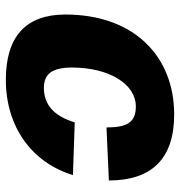

<svg xmlns="http://www.w3.org/2000/svg" viewBox="-0 -590 602 641"><g transform="rotate(90 300.5 -269.0)"><path d="M246 12C402 12 522 -74 564 -212L388 -218C367 -147 327 -115 273 -115C226 -115 205 -143 205 -209C205 -331 259 -422 335 -422C387 -422 405 -394 405 -324L582 -332C582 -474 510 -550 362 -550C165 -550 28 -413 28 -187C28 -55 101 12 246 12Z"/></g></svg>

Font: Geist ExtraBold
Style: Italic
Weight: 800
Italic angle: -12°
Designer: Basement.studio, Andrés Briganti, Mateo Zaragoza
Foundry: Basement.studio, Vercel, Andrés Briganti, Guido Ferreyra, Mateo Zaragoza
Version: Version 1.500